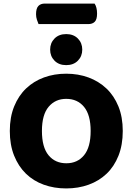

<svg xmlns="http://www.w3.org/2000/svg" viewBox="-20 -1038 743 1076"><path d="M196 -903Q192 -912 187 -927Q182 -942 182 -958Q182 -991 195 -1004.5Q208 -1018 231 -1018H510Q517 -1008 520.5 -993.5Q524 -979 524 -962Q524 -929 511 -916Q498 -903 475 -903ZM668 -304Q668 -226 644 -165.5Q620 -105 577.5 -64.5Q535 -24 477 -3Q419 18 351 18Q283 18 225 -3Q167 -24 125 -65Q83 -106 59 -166Q35 -226 35 -304Q35 -382 59.5 -442Q84 -502 126.5 -542.5Q169 -583 226.5 -604Q284 -625 351 -625Q418 -625 475.5 -604Q533 -583 576 -542.5Q619 -502 643.5 -442Q668 -382 668 -304ZM488 -304Q488 -394 451 -439Q414 -484 351 -484Q290 -484 252.5 -439.5Q215 -395 215 -304Q215 -213 252 -168Q289 -123 352 -123Q414 -123 451 -168Q488 -213 488 -304ZM441 -760Q441 -723 416.5 -698Q392 -673 351 -673Q310 -673 285.5 -698Q261 -723 261 -760Q261 -797 285.5 -822Q310 -847 351 -847Q392 -847 416.5 -822Q441 -797 441 -760Z"/></svg>

Font: Baloo 2 ExtraBold
Style: Regular
Weight: 800
Designer: Sarang Kulkarni and Ek Type
Foundry: Ek Type
Version: Version 1.640;hotconv 1.0.111;makeotfexe 2.5.65597; ttfautoh